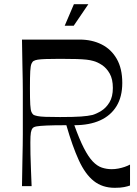

<svg xmlns="http://www.w3.org/2000/svg" viewBox="-20 -889 656 917"><path d="M85 0Q86 -72 87 -118Q88 -164 88.5 -194.5Q89 -225 89 -247.5Q89 -270 89 -293.5Q89 -317 89 -350Q89 -383 89 -406.5Q89 -430 89 -452.5Q89 -475 88.5 -505.5Q88 -536 87 -582Q86 -628 85 -700H360Q419 -700 465 -677Q511 -654 537.5 -608Q564 -562 564 -493Q564 -427 536.5 -382Q509 -337 458 -314Q407 -291 335 -291Q359 -224 380.5 -182Q402 -140 423 -118Q444 -96 466.5 -88.5Q489 -81 514 -81Q529 -81 545 -84Q561 -87 575.5 -92Q590 -97 601 -103V-3Q590 1 573 4.5Q556 8 528 8Q469 8 428 -24.5Q387 -57 356.5 -123.5Q326 -190 297 -291Q236 -291 203 -289.5Q170 -288 155.5 -285.5Q141 -283 136 -277Q130 -270 127.5 -256Q125 -242 125 -208Q125 -188 125.5 -152.5Q126 -117 128 -76Q130 -35 131 0ZM267 -330Q333 -330 367 -332.5Q401 -335 422 -340Q442 -346 464.5 -360Q487 -374 503 -400.5Q519 -427 519 -469Q519 -511 504 -537.5Q489 -564 467 -578.5Q445 -593 425 -598Q411 -602 393.5 -604Q376 -606 346 -607Q316 -608 267 -608Q222 -608 197 -607Q172 -606 160 -604Q148 -602 141 -598Q135 -595 130.5 -585Q126 -575 124.5 -549Q123 -523 123 -469Q123 -416 124.5 -389.5Q126 -363 130.5 -353.5Q135 -344 141 -340Q148 -337 160 -334.5Q172 -332 197 -331Q222 -330 267 -330ZM289 -766 333 -869H402L332 -766Z"/></svg>

Font: Ojuju Medium
Style: Regular
Weight: 500
Designer: Chisaokwu Joboson, Mirko Velimirovic
Foundry: Udi Foundry
Version: Version 1.000